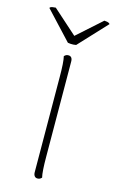

<svg xmlns="http://www.w3.org/2000/svg" viewBox="-132 -733 475 786"><g transform="rotate(15 105.5 -339.5)"><path d="M123 -87Q123 -57 124.5 -34.5Q126 -12 129 0Q126 3 122 5.5Q118 8 111 8Q103 8 98.5 2Q94 -4 94 -14L92 -417Q92 -447 90.5 -469.5Q89 -492 86 -504Q89 -507 93 -509.5Q97 -512 104 -512Q112 -512 116.5 -506.5Q121 -501 121 -490ZM3 -687 106 -595 209 -687Q214 -687 221.5 -685.5Q229 -684 233 -679L123 -561Q117 -560 111.5 -559.5Q106 -559 100 -559.5Q94 -560 88 -561L-22 -679Q-20 -684 -10.5 -685.5Q-1 -687 3 -687Z"/></g></svg>

Font: Arima Thin
Style: Regular
Weight: 100
Designer: Joana Correia and Natanael Gama
Foundry: NDISCOVER
Version: Version 1.101;gftools[0.9.23]